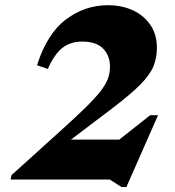

<svg xmlns="http://www.w3.org/2000/svg" viewBox="-20 -706 690 755"><path d="M168 -435 125.5 -449.5Q165.5 -574.5 240 -630Q314.5 -685.5 403.5 -685.5Q460 -685.5 503.5 -665Q547 -644.5 572 -607Q597 -569.5 597 -518Q597 -479.5 583.8 -446.2Q570.5 -413 532.8 -374.5Q495 -336 422 -280.5L259 -157H449L570.5 -253H601.5L477 29.5H458L411.5 0H21.5L25.5 -17.5L217 -190.5Q277.5 -245 315.8 -282.5Q354 -320 375 -347Q396 -374 404.2 -396.5Q412.5 -419 412.5 -443.5Q412.5 -487 385.5 -514.8Q358.5 -542.5 303.5 -542.5Q257.5 -542.5 226 -518.2Q194.5 -494 168 -435Z"/></svg>

Font: Newsreader Text ExtraBold
Style: Italic
Weight: 800
Italic angle: -17°
Designer: Hugues Gentile
Foundry: Production Type
Version: Version 1.001